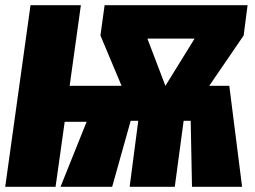

<svg xmlns="http://www.w3.org/2000/svg" viewBox="-20 -716 977 736"><path d="M929 -696 914 -580 782 -387H859L908 0H716L711 -253H684L650 0H477L510 -253H481L410 0H212L312 -249H228L193 0H0L97 -696H290L247 -387H446L365 -580L381 -696ZM545 -568 614 -387 726 -568Z"/></svg>

Font: Fira Sans Condensed Black
Style: Italic
Weight: 900
Width: 3
Italic angle: -8°
Designer: Carrois Corporate & Edenspiekermann AG
Foundry: Carrois Corporate GbR & Edenspiekermann AG
Version: Version 4.203